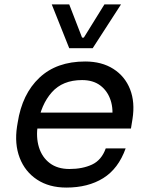

<svg xmlns="http://www.w3.org/2000/svg" viewBox="-20 -830 652 868"><path d="M280 18Q202 18 147.5 -18Q93 -54 69 -116.5Q45 -179 57 -258L60 -276Q80 -405 158 -478.5Q236 -552 365 -552Q440 -552 492.5 -518.5Q545 -485 568 -426.5Q591 -368 579 -292L572 -249H98L109 -321H513L485 -282Q494 -335 480 -377Q466 -419 433.5 -443.5Q401 -468 351 -468Q263 -468 214 -412.5Q165 -357 151 -267Q142 -210 156 -164.5Q170 -119 205 -92.5Q240 -66 294 -66Q353 -66 396 -86Q439 -106 458 -159H548Q515 -67 446.5 -24.5Q378 18 280 18ZM399 -612H293L214 -810H293L351 -660H359L452 -810H527Z"/></svg>

Font: Sora Variable Italic
Style: Regular
Weight: 400
Designer: Jonathan Barnbrook, Julián Moncada
Foundry: Barnbrook Fonts
Version: Version 2.000